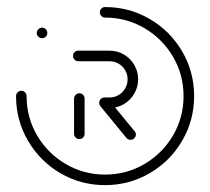

<svg xmlns="http://www.w3.org/2000/svg" viewBox="-20 -539 611 559"><path d="M211.1 -134.1Q204.8 -134.1 200.2 -138.5Q195.6 -143 195.6 -149.3V-251.9Q195.6 -258.1 200.2 -262.8Q204.8 -267.4 211.1 -267.4Q217.4 -267.4 221.9 -262.8Q226.3 -258.1 226.3 -251.9V-149.3Q226.3 -143 221.9 -138.5Q217.4 -134.1 211.1 -134.1ZM375.6 -147.4Q375.6 -141.1 370.9 -136.5Q366.3 -131.9 360 -131.9Q353 -131.9 348.1 -137.4L272.2 -230Q268.9 -234.1 268.9 -239.6Q268.9 -245.9 273.3 -250.6Q277.8 -255.2 284.1 -255.2Q291.1 -255.2 295.9 -249.3L371.9 -157Q375.6 -152.6 375.6 -147.4ZM87 -443Q87 -449.3 91.7 -453.9Q96.3 -458.5 102.6 -458.5Q108.9 -458.5 113.3 -453.9Q117.8 -449.3 117.8 -443Q117.8 -436.7 113.3 -432.2Q108.9 -427.8 102.6 -427.8Q96.3 -427.8 91.7 -432.2Q87 -436.7 87 -443ZM270.7 -503.3Q270.7 -509.6 275.2 -514.1Q279.6 -518.5 285.9 -518.5Q356.3 -518.5 415.9 -483.7Q475.6 -448.9 510.4 -389.3Q545.2 -329.6 545.2 -259.3Q545.2 -188.9 510.4 -129.3Q475.6 -69.6 415.9 -34.8Q356.3 0 285.9 0Q215.2 0 155.7 -34.8Q96.3 -69.6 61.5 -129.3Q26.7 -188.9 26.7 -259.3Q26.7 -265.6 31.3 -270.2Q35.9 -274.8 42.2 -274.8Q48.5 -274.8 53 -270.2Q57.4 -265.6 57.4 -259.3Q57.4 -197 88.1 -144.6Q118.9 -92.2 171.3 -61.5Q223.7 -30.7 285.9 -30.7Q348.1 -30.7 400.6 -61.5Q453 -92.2 483.7 -144.6Q514.4 -197 514.4 -259.3Q514.4 -321.5 483.7 -373.9Q453 -426.3 400.6 -457Q348.1 -487.8 285.9 -487.8Q279.6 -487.8 275.2 -492.4Q270.7 -497 270.7 -503.3ZM268.9 -240Q268.9 -246.3 273.3 -250.7Q277.8 -255.2 284.1 -255.2H298.5Q313 -255.2 325.2 -262.2Q337.4 -269.3 344.4 -281.5Q351.5 -293.7 351.5 -308.1Q351.5 -322.6 344.4 -334.6Q337.4 -346.7 325.2 -353.7Q313 -360.7 298.5 -360.7H207.8Q201.5 -360.7 197 -365.4Q192.6 -370 192.6 -376.3Q192.6 -382.6 197 -387Q201.5 -391.5 207.8 -391.5H298.5Q321.5 -391.5 340.6 -380.4Q359.6 -369.3 370.9 -350Q382.2 -330.7 382.2 -308.1Q382.2 -285.6 370.9 -266.3Q359.6 -247 340.4 -235.7Q321.1 -224.4 298.5 -224.4H284.1Q277.8 -224.4 273.3 -229.1Q268.9 -233.7 268.9 -240Z"/></svg>

Font: 26F Galaxy Sans Ultra Light
Style: Regular
Weight: 200
Designer: C₂₉H₂₅N₃O₅
Version: Version 1.100